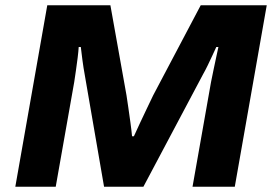

<svg xmlns="http://www.w3.org/2000/svg" viewBox="-20 -707 1039 727"><path d="M38 0 159 -687H398L459 -346Q462 -327 466 -299Q470 -271 474 -242Q478 -213 480 -191H487Q497 -213 510 -241Q523 -269 536.5 -297Q550 -325 560 -346L740 -687H990L869 0H709L779 -396Q783 -417 788.5 -442.5Q794 -468 799 -492Q804 -516 807 -529H799Q793 -516 784 -496.5Q775 -477 766 -458.5Q757 -440 749 -426L523 0H374L301 -423Q296 -450 292 -480.5Q288 -511 286 -529H278Q277 -512 274 -488Q271 -464 267.5 -440Q264 -416 261 -396L191 0Z"/></svg>

Font: Archivo SemiExpanded
Style: Bold Italic
Weight: 700
Width: 6
Italic angle: -10°
Designer: Hector Gatti
Foundry: Omnibus-Type
Version: Version 2.001